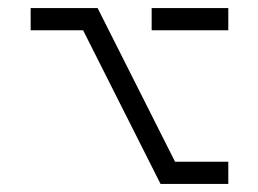

<svg xmlns="http://www.w3.org/2000/svg" viewBox="-20 -515 640 476"><path d="M186 -440H56V-495H222L414 -114H546V-59H378ZM356 -495H546V-440H356Z"/></svg>

Font: JuliaMono ExtraBoldItalic
Style: Regular
Weight: 800
Italic angle: -9°
Monospace: yes
Designer: cormullion
Foundry: corm
Version: Version 0.049; ttfautohint (v1.8.4)